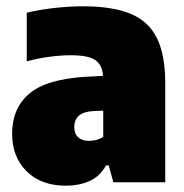

<svg xmlns="http://www.w3.org/2000/svg" viewBox="-20 -579 586 610"><path d="M190 11Q110.5 11 64.5 -34.8Q18.5 -80.5 18.5 -154Q18.5 -235 72.8 -281.2Q127 -327.5 251.5 -335L307.5 -338Q304.5 -373.5 282.2 -388.5Q260 -403.5 204.5 -403.5Q173.5 -403.5 136.2 -398.5Q99 -393.5 65 -384V-538.5Q106 -548.5 154 -553.8Q202 -559 244 -559Q336 -559 393.5 -535.8Q451 -512.5 478 -459Q505 -405.5 505 -314V0H340L325.5 -53.5H317Q297 -18 263.8 -3.5Q230.5 11 190 11ZM216 -175Q216 -154 228.5 -142.8Q241 -131.5 262.5 -131.5Q273 -131.5 285 -134.2Q297 -137 308 -144V-227.5L275 -226Q216 -222.5 216 -175Z"/></svg>

Font: Encode Sans SmCnd Black
Style: Regular
Weight: 900
Width: 4
Designer: Multiple Designers
Foundry: Impallari Type
Version: Version 3.002; ttfautohint (v1.8.3) -l 8 -r 50 -G 200 -x 14 